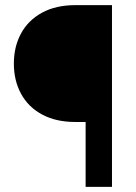

<svg xmlns="http://www.w3.org/2000/svg" viewBox="-20 -731 531 751"><path d="M314.9 -253.9H274.4Q198.7 -253.9 144.5 -283.2Q90.3 -312.5 62.3 -364.3Q34.2 -416 34.2 -482.4Q34.2 -548.3 62.3 -600.1Q90.3 -651.9 144.5 -681.4Q198.7 -710.9 274.4 -710.9H418V0H314.9Z"/></svg>

Font: Heebo Medium
Style: Regular
Weight: 500
Designer: Oded Ezer
Foundry: Meir Sadan
Version: Version 2.001; ttfautohint (v1.5.14-ce02) -l 8 -r 50 -G 200 